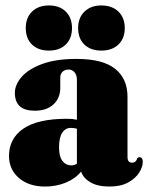

<svg xmlns="http://www.w3.org/2000/svg" viewBox="-20 -674 544 704"><path d="M13 -102Q13 -166 65.5 -202.2Q118 -238.5 226 -238.5Q246.5 -238.5 262 -235V-381Q262 -398.5 253.5 -408.8Q245 -419 231.5 -419Q218 -419 209.5 -411Q201 -403 201 -389.5V-351.5Q201 -314.5 176 -291.2Q151 -268 107.5 -268Q34.5 -268 34.5 -333.5Q34.5 -363.5 59.5 -392.2Q84.5 -421 135 -439.5Q185.5 -458 260.5 -458Q356.5 -458 402 -421.8Q447.5 -385.5 447.5 -319.5V-98.5Q447.5 -77.5 464.5 -77.5Q478.5 -77.5 483.5 -93.5Q486 -97.5 491.5 -97.5Q503.5 -97.5 503.5 -80Q503.5 -62 490.2 -41Q477 -20 450 -5Q423 10 381 10Q338 10 311.5 -5.5Q285 -21 277.5 -45Q256 -18.5 220.8 -4.2Q185.5 10 145.5 10Q85.5 10 49.2 -21.5Q13 -53 13 -102ZM196.5 -134Q196.5 -100 208.8 -84Q221 -68 241 -67.5Q251.5 -67.5 262 -73.5V-202Q252.5 -205 239.5 -205Q219.5 -205 208 -187Q196.5 -169 196.5 -134ZM159.5 -488.5Q120.5 -488.5 97.5 -510.5Q74.5 -532.5 74.5 -571Q74.5 -609 97.5 -631.5Q120.5 -654 159.5 -654Q198.5 -654 221.2 -631.5Q244 -609 244 -571Q244 -533 221.2 -510.8Q198.5 -488.5 159.5 -488.5ZM351.5 -488.5Q312.5 -488.5 289.5 -510.5Q266.5 -532.5 266.5 -571Q266.5 -609 289.8 -631.5Q313 -654 351.5 -654Q391 -654 414.2 -631.5Q437.5 -609 437.5 -571Q437.5 -533 414.2 -510.8Q391 -488.5 351.5 -488.5Z"/></svg>

Font: Fraunces 144pt S050 Black
Style: Regular
Weight: 900
Version: Version 1.000; ttfautohint (v1.8.3)